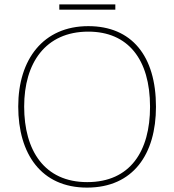

<svg xmlns="http://www.w3.org/2000/svg" viewBox="-20 -844 794 874"><path d="M505 -824H250V-800H505ZM690 -358C690 -590 579 -725 382 -725C177 -725 63 -574 63 -359C63 -143 168 10 376 10C587 10 690 -143 690 -358ZM90 -359C90 -556 186 -700 382 -700C562 -700 663 -575 663 -358C663 -156 573 -15 377 -15C182 -15 90 -159 90 -359Z"/></svg>

Font: Noto Sans Gujarati UI Thin
Style: Regular
Weight: 100
Designer: Jelle Bosma - Monotype Design Team, Universal Thirst
Foundry: Monotype Imaging Inc.
Version: Version 2.106